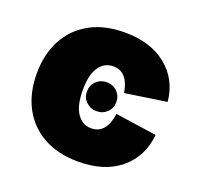

<svg xmlns="http://www.w3.org/2000/svg" viewBox="-104 -665 810 786"><g transform="rotate(20 301.5 -272.0)"><path d="M312.5 9.8Q223.6 9.8 160.4 -25.6Q97.2 -61 63.7 -124.3Q30.3 -187.5 30.3 -271.5Q30.3 -355.5 63.7 -418.7Q97.2 -481.9 160.4 -517.3Q223.6 -552.7 312.5 -552.7Q425.3 -552.7 494.9 -496.3Q564.5 -439.9 573.7 -345.2L393.6 -318.4Q379.4 -406.2 315.4 -406.2Q276.9 -406.2 253.7 -373Q230.5 -339.8 230.5 -272.5Q230.5 -205.6 253.7 -171.1Q276.9 -136.7 315.4 -136.7Q380.9 -136.7 393.6 -227.5L573.7 -201.2Q564 -104 495.1 -47.1Q426.3 9.8 312.5 9.8ZM312.5 -210Q285.6 -210 267.1 -228Q248.5 -246.1 248.5 -272.9Q248.5 -299.8 267.1 -317.9Q285.6 -335.9 312.5 -335.9Q339.8 -335.9 358.2 -317.9Q376.5 -299.8 376.5 -272.9Q376.5 -246.1 358.2 -228Q339.8 -210 312.5 -210Z"/></g></svg>

Font: Inter Black
Style: Regular
Weight: 900
Designer: Rasmus Andersson
Foundry: rsms
Version: Version 4.000;git-a52131595